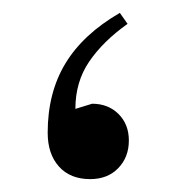

<svg xmlns="http://www.w3.org/2000/svg" viewBox="-20 -263 276 298"><path d="M54 -57Q54 -119 81.5 -164.5Q109 -210 166 -243L178 -226Q140 -199 118.5 -167.5Q97 -136 97 -94L123 -102Q148 -102 164 -86Q180 -70 180 -45Q180 -19 163.5 -2Q147 15 120 15Q89 15 71.5 -4.5Q54 -24 54 -57Z"/></svg>

Font: El Messiri Medium
Style: Regular
Weight: 500
Designer: Mohamed Gaber
Foundry: Kief Type Foundry
Version: Version 2.007